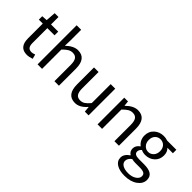

<svg xmlns="http://www.w3.org/2000/svg" viewBox="4 -1481 2473 2473"><g transform="rotate(45 1241.0 -244.0)"><path d="M24 -419V-481L100 -486L110 -622H179V-486H310V-419H179V-149Q179 -102 196 -78.5Q213 -55 254 -55Q274 -55 309 -68L325 -6Q271 12 235 12Q96 12 96 -150V-419Z M420 0V-712H502V-518L499 -418Q583 -498 661 -498Q809 -498 809 -308V0H727V-297Q727 -365 705 -396Q683 -427 635 -427Q600 -427 571 -409.5Q542 -392 502 -352V0Z M962 -178V-486H1045V-189Q1045 -121 1066.5 -90Q1088 -59 1136 -59Q1172 -59 1201 -78Q1230 -97 1266 -141V-486H1349V0H1281L1274 -76H1271Q1196 12 1111 12Q962 12 962 -178Z M1513 0V-486H1581L1588 -416H1591Q1673 -498 1754 -498Q1902 -498 1902 -308V0H1820V-297Q1820 -365 1798 -396Q1776 -427 1728 -427Q1693 -427 1664 -409.5Q1635 -392 1595 -352V0Z M2094 -17V-21Q2051 -48 2051 -100Q2051 -154 2104 -190V-194Q2041 -245 2041 -325Q2041 -402 2094 -450Q2147 -498 2224 -498Q2262 -498 2293 -486H2462V-423H2362Q2402 -385 2402 -323Q2402 -247 2351 -200.5Q2300 -154 2224 -154Q2185 -154 2151 -171Q2120 -144 2120 -113Q2120 -60 2206 -60H2300Q2386 -60 2428 -32Q2470 -4 2470 56Q2470 126 2402 175Q2334 224 2224 224Q2133 224 2078 189.5Q2023 155 2023 93Q2023 31 2094 -17ZM2095 82Q2095 121 2132.5 144Q2170 167 2236 167Q2303 167 2346.5 137.5Q2390 108 2390 68Q2390 35 2365.5 21.5Q2341 8 2292 8H2208Q2173 8 2145 0Q2095 36 2095 82ZM2150.5 -407.5Q2121 -377 2121 -325Q2121 -273 2151 -241Q2181 -209 2224 -209Q2267 -209 2297 -241Q2327 -273 2327 -325Q2327 -377 2297.5 -407.5Q2268 -438 2224 -438Q2180 -438 2150.5 -407.5Z"/></g></svg>

Font: RibengUni
Style: Regular
Weight: 400
Designer: (1) Dr. Andrew Glass (Senior Program Manager at Microsoft Corporation)
(2) Bivuti Chakma (Chakma Font Designer & Keyboar
Foundry: Bivuti Chakma
Version: Version 2.2022; Updated on: 03 June 2022; Friday